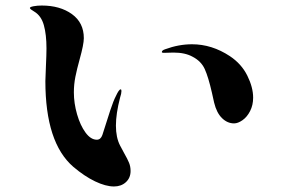

<svg xmlns="http://www.w3.org/2000/svg" viewBox="-20 -682 1040 694"><path d="M245 -79Q144 -166 144 -389Q144 -403 146 -443Q148 -485 148 -507Q148 -557 138.5 -591Q129 -625 104 -640Q97 -644 92.5 -647.5Q88 -651 88 -653Q88 -657 101.5 -659.5Q115 -662 131 -662Q197 -662 240 -631Q283 -600 283 -544Q283 -522 268 -468Q258 -432 252.5 -404.5Q247 -377 247 -348Q247 -309 258.5 -269Q270 -229 289 -203Q308 -177 330 -177Q344 -177 350 -194Q367 -248 378.5 -283Q390 -318 399 -335Q410 -359 416 -359Q419 -359 419 -353Q419 -344 414 -329Q399 -271 399 -228Q399 -185 414 -156L429 -128Q441 -107 446.5 -93.5Q452 -80 452 -64Q452 -39 435 -23.5Q418 -8 392 -8Q362 -8 323.5 -26.5Q285 -45 245 -79ZM754 -311 746 -347Q733 -404 720 -432.5Q707 -461 676 -477Q649 -492 607 -492L572 -491Q565 -491 565 -494Q565 -500 577 -504Q626 -522 674 -522Q746 -522 811 -479Q853 -451 874 -408.5Q895 -366 895 -329Q895 -302 884 -280.5Q873 -259 856.5 -247.5Q840 -236 826 -236Q802 -236 782.5 -255Q763 -274 754 -311Z"/></svg>

Font: Shippori Mincho ExtraBold
Style: Regular
Weight: 800
Designer: FONTDASU
Foundry: FONTDASU / Google Inc. / but / Adobe
Version: Version 3.110; ttfautohint (v1.8.3)